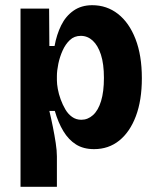

<svg xmlns="http://www.w3.org/2000/svg" viewBox="-20 -560 601 739"><path d="M59 159V-255V-527H169L170 -383H190Q198 -427 215.5 -462.5Q233 -498 263 -519Q293 -540 335 -540Q391 -540 434 -506.5Q477 -473 501.5 -410Q526 -347 526 -259Q526 -174 503 -113Q480 -52 439 -19Q398 14 342 14Q301 14 272.5 -4Q244 -22 224 -55Q204 -88 191 -133H170Q177 -104 183.5 -71.5Q190 -39 194.5 -9.5Q199 20 199 42V159ZM293 -99Q318 -99 338 -117Q358 -135 369 -171Q380 -207 380 -260Q380 -314 368.5 -349.5Q357 -385 337 -403.5Q317 -422 291 -422Q266 -422 249 -406Q232 -390 221 -365.5Q210 -341 204.5 -314.5Q199 -288 199 -267V-251Q199 -237 202.5 -217.5Q206 -198 213.5 -177.5Q221 -157 231.5 -139Q242 -121 257.5 -110Q273 -99 293 -99Z"/></svg>

Font: Bricolage Grotesque SemiCondensed
Style: Bold
Weight: 700
Width: 4
Designer: Mathieu Triay
Foundry: Atelier Triay
Version: Version 1.001;gftools[0.9.33.dev8+g029e19f]